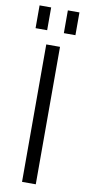

<svg xmlns="http://www.w3.org/2000/svg" viewBox="-98 -925 445 963"><g transform="rotate(10 124.0 -443.5)"><path d="M159 -700V0H89V-700ZM81 -887V-771H22V-887ZM225 -887V-771H166V-887Z"/></g></svg>

Font: Pathway Extreme 28pt Light
Style: Regular
Weight: 300
Designer: Eduardo Rodriguez Tunni
Foundry: Eduardo Rodriguez Tunni
Version: Version 1.001;gftools[0.9.26]